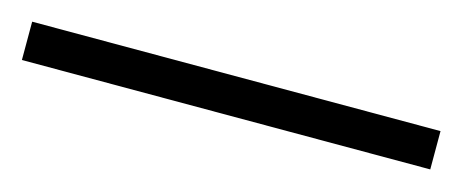

<svg xmlns="http://www.w3.org/2000/svg" viewBox="-27 -888 513 213"><g transform="rotate(15 229.5 -782.0)"><path d="M-5 -760H464V-804H-5Z"/></g></svg>

Font: Noto Serif Devanagari Light
Style: Regular
Weight: 300
Designer: Universal Thirst, Indian Type Foundry and the Monotype Design Team
Foundry: Monotype Imaging Inc.
Version: Version 2.004